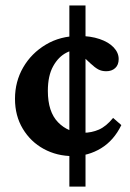

<svg xmlns="http://www.w3.org/2000/svg" viewBox="-20 -567 478 707"><path d="M249 7.8Q189.5 7.8 141.1 -18.6Q92.8 -44.9 64 -92.8Q35.2 -140.6 35.2 -203.1Q35.2 -266.6 65.4 -318.8Q95.7 -371.1 148.9 -402.8Q202.1 -434.6 270.5 -434.6Q313.5 -434.6 346.7 -423.3Q379.9 -412.1 398.4 -392.6Q417 -373 417 -349.6Q417 -328.1 404.3 -316.4Q391.6 -304.7 371.1 -304.7Q354.5 -304.7 341.8 -311.5Q329.1 -318.4 312.5 -334L250 -392.6L288.1 -381.8Q255.9 -388.7 225.6 -373.5Q195.3 -358.4 175.8 -323.2Q156.2 -288.1 156.2 -232.4Q156.2 -155.3 193.8 -116.7Q231.4 -78.1 287.1 -78.1Q317.4 -78.1 344.2 -89.8Q371.1 -101.6 396.5 -132.8L426.8 -106.4Q399.4 -49.8 352.1 -21Q304.7 7.8 249 7.8ZM235.4 120.1V-546.9H294.9V120.1Z"/></svg>

Font: Crimson Pro ExtraLight SemiBold
Style: Regular
Weight: 600
Version: Version 1.002